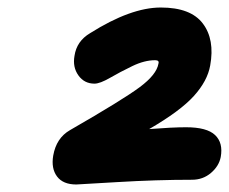

<svg xmlns="http://www.w3.org/2000/svg" viewBox="-20 -883 615 516"><path d="M185.1 -387.2Q149.4 -387.2 133.3 -408.7Q117.2 -430.2 123 -464.8Q131.3 -512.2 168 -533.2Q310.5 -615.2 355.7 -648.9Q400.9 -682.6 405.8 -711.9Q408.7 -721.2 397 -721.2Q368.2 -721.2 335.4 -705.3Q302.7 -689.5 275.6 -673.8Q248.5 -658.2 233.9 -658.2Q206.5 -658.2 190.7 -680.4Q174.8 -702.6 180.2 -732.9Q186 -772.5 222.2 -793.9Q331.5 -862.8 412.1 -862.8Q492.7 -862.8 525.1 -819.8Q557.6 -776.9 544.9 -707Q537.6 -665.5 501 -625Q464.4 -584.5 380.9 -536.1Q443.4 -541 480 -541Q536.1 -541 558.1 -520Q580.1 -499 573.2 -460.9Q568.4 -436.5 546.9 -418.2Q525.4 -399.9 496.1 -399.9Q399.9 -399.9 295.2 -393.6Q190.4 -387.2 185.1 -387.2Z"/></svg>

Font: Shantell Sans Irregular
Style: Italic
Weight: 800
Italic angle: -11.31°
Designer: Stephen Nixon, Anya Danilova, Shantell Martin
Foundry: Arrow Type
Version: Version 1.006;[9816181b4]